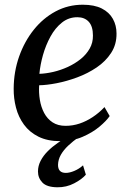

<svg xmlns="http://www.w3.org/2000/svg" viewBox="-20 -588 549 814"><path d="M445 -96Q431.5 -76 401.8 -51Q372 -26 329.8 -7.8Q287.5 10.5 235.5 10.5Q181.5 10.5 143.2 -8.5Q105 -27.5 81.5 -59.8Q58 -92 47.8 -131.8Q37.5 -171.5 38 -212.5Q38.5 -284.5 61.2 -348.8Q84 -413 123.5 -462.2Q163 -511.5 216 -539.8Q269 -568 331 -568Q380 -568 411.5 -552Q443 -536 458.5 -508.2Q474 -480.5 474 -446Q474.5 -399.5 451.2 -363.8Q428 -328 390 -302.2Q352 -276.5 307.5 -260Q263 -243.5 220.2 -235.2Q177.5 -227 146 -226.5Q144 -195 149 -164.5Q154 -134 167.2 -109Q180.5 -84 203 -69.2Q225.5 -54.5 258 -54.5Q288.5 -54.5 317.5 -64.2Q346.5 -74 373.2 -91.8Q400 -109.5 423 -134ZM308 -515Q271 -515 242.5 -492.2Q214 -469.5 194 -433Q174 -396.5 162.2 -354.8Q150.5 -313 147 -275Q175 -276 206.2 -283.2Q237.5 -290.5 267.5 -304.2Q297.5 -318 321.8 -337.5Q346 -357 360.2 -382Q374.5 -407 374 -437.5Q374 -476.5 356.2 -495.8Q338.5 -515 308 -515ZM223 206Q178.5 205.5 159.8 186Q141 166.5 141 139Q141 115.5 152.2 93.8Q163.5 72 182.5 53Q201.5 34 225 17.8Q248.5 1.5 272.5 -10.5L296 -24L313.5 -6.5Q289.5 10.5 269.5 29.2Q249.5 48 238 68.2Q226.5 88.5 226 111Q226 128 234.2 136.5Q242.5 145 259 145Q275 145 295.2 136.5Q315.5 128 332 113L344 152.5Q327.5 172 294.5 189.2Q261.5 206.5 223 206Z"/></svg>

Font: Merriweather 20pt
Style: Italic
Weight: 400
Italic angle: -7.8°
Version: Version 2.101